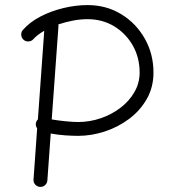

<svg xmlns="http://www.w3.org/2000/svg" viewBox="-20 -705 679 752"><path d="M72.3 -549.3Q64 -556.6 63.2 -568.1Q62.5 -579.6 69.8 -587.9Q96.7 -618.7 138.7 -640.4Q180.7 -662.1 229 -673.6Q277.3 -685.1 322.8 -685.1Q396.5 -685.1 454.8 -649.4Q513.2 -613.8 547.1 -553.7Q581.1 -493.7 581.1 -420.9Q581.1 -363.3 554.9 -317.4Q528.8 -271.5 485.6 -239.3Q442.4 -207 390.1 -189.9Q337.9 -172.9 285.6 -172.9Q266.1 -172.9 236.3 -174.8Q206.5 -176.8 178.7 -182.1L165.5 2Q164.6 13.2 156 20.5Q147.5 27.8 136.2 26.9Q125 25.9 117.7 17.6Q110.4 9.3 111.3 -2L125.5 -202.1Q116.7 -214.4 122.1 -228Q124 -233.4 128.4 -237.3L153.3 -584.5Q126 -568.8 110.8 -551.8Q103.5 -543.5 92 -542.7Q80.6 -542 72.3 -549.3ZM209 -603 182.6 -237.3Q207 -232.9 237.5 -230Q268.1 -227.1 285.6 -227.1Q331.1 -227.1 374 -241.7Q417 -256.3 451.4 -282.5Q485.8 -308.6 506.3 -344Q526.9 -379.4 526.9 -420.9Q526.9 -479.5 500 -526.9Q473.1 -574.2 427 -602.1Q380.9 -629.9 322.8 -629.9Q294.9 -629.9 265.6 -624.3Q236.3 -618.7 208.5 -609.4Q209 -606.4 209 -603Z"/></svg>

Font: Mikhak-FD Light
Style: Regular
Weight: 300
Designer: Amin Abedi
Version: Version 3.2